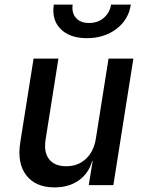

<svg xmlns="http://www.w3.org/2000/svg" viewBox="-20 -805 640 835"><path d="M217 10Q135 10 94.5 -42.5Q54 -95 68 -185L126 -550H234L178 -196Q170 -142 194 -112Q218 -82 268 -82Q319 -82 353.5 -114Q388 -146 397 -203L452 -550H560L473 0H366L383 -105H381Q365 -50 322 -20Q279 10 217 10ZM358 -639Q283 -639 243.5 -679Q204 -719 214 -785H296Q291 -749 310.5 -727Q330 -705 367 -705Q405 -705 431 -727Q457 -749 463 -785H549Q539 -719 486 -679Q433 -639 358 -639Z"/></svg>

Font: NKDuy Mono SemiBold
Style: Italic
Weight: 600
Italic angle: -9°
Monospace: yes
Designer: NKDuy
Foundry: NKDuy
Version: Version 2.251; ttfautohint (v1.8.4.7-5d5b)